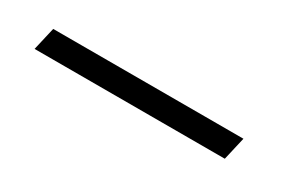

<svg xmlns="http://www.w3.org/2000/svg" viewBox="-3 -89 557 375"><g transform="rotate(30 275.0 98.0)"><path d="M47 124 59 72H488L476 124Z"/></g></svg>

Font: EauTest
Style: Italic
Weight: 400
Italic angle: -12°
Designer: Christian Thalmann (Catharsis Fonts)
Version: Version 0.001;PS 000.001;hotconv 1.0.88;makeotf.lib2.5.64775